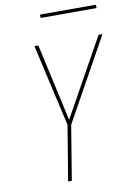

<svg xmlns="http://www.w3.org/2000/svg" viewBox="-97 -954 694 1014"><g transform="rotate(-10 250.0 -447.0)"><path d="M184 0 233 -295 133 -735H154L246 -320L477 -735H498L252 -292L204 0ZM191 -876V-894H491V-876Z"/></g></svg>

Font: Iosevka SS04 Thin Oblique
Style: Regular
Weight: 100
Italic angle: -9°
Monospace: yes
Designer: Belleve Invis
Foundry: Belleve Invis
Version: Version 19.0.0; ttfautohint (v1.8.4)